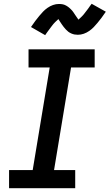

<svg xmlns="http://www.w3.org/2000/svg" viewBox="-20 -996 580 1016"><path d="M28 0V-96H153L243 -639H131V-735H481V-639H356L266 -96H378V0ZM219 -810 144 -853Q156 -871 167 -885.5Q178 -900 188 -912Q198 -924 208 -934.5Q218 -945 231.5 -954.5Q245 -964 260.5 -969.5Q276 -975 292 -975Q297 -975 302.5 -974.5Q308 -974 313 -973Q318 -972 322.5 -970Q327 -968 331.5 -965.5Q336 -963 340 -960Q344 -957 347.5 -954Q351 -951 355 -947Q359 -943 362.5 -939Q366 -935 368.5 -931Q371 -927 373.5 -923.5Q376 -920 378.5 -916Q381 -912 384 -908Q387 -904 390 -899.5Q393 -895 395 -892Q398 -895 402.5 -899Q407 -903 409.5 -905.5Q412 -908 415 -911Q418 -914 421 -917.5Q424 -921 427 -925Q430 -929 433.5 -933.5Q437 -938 440.5 -942.5Q444 -947 448 -952.5Q452 -958 456 -964Q460 -970 465 -976L540 -934Q528 -916 517 -901.5Q506 -887 496 -875Q486 -863 476 -852.5Q466 -842 452.5 -832.5Q439 -823 423.5 -817.5Q408 -812 392 -812Q383 -812 374.5 -813.5Q366 -815 357 -819Q348 -823 341.5 -828Q335 -833 328.5 -840Q322 -847 317 -853.5Q312 -860 307.5 -866.5Q303 -873 297.5 -881.5Q292 -890 289 -895Q286 -892 281.5 -888Q277 -884 274.5 -881.5Q272 -879 269 -876Q266 -873 263 -869.5Q260 -866 257 -862Q254 -858 250.5 -853.5Q247 -849 243.5 -844Q240 -839 236 -834Q232 -829 228 -823Q224 -817 219 -810Z"/></svg>

Font: Iosevka Gothic
Style: Bold Italic
Weight: 700
Italic angle: -9°
Monospace: yes
Designer: Belleve Invis
Foundry: Belleve Invis
Version: Version 15.5.1; ttfautohint (v1.8.4)